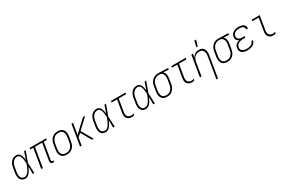

<svg xmlns="http://www.w3.org/2000/svg" viewBox="167 -2336 6165 4139"><g transform="rotate(-30 3250.0 -266.5)"><path d="M170 8Q143 8 118 1Q93 -6 74.5 -22.5Q56 -39 45 -62Q34 -85 29.5 -110Q25 -135 26.5 -162Q28 -189 32 -215L52 -335Q56 -359 63 -383Q70 -407 82 -429Q94 -451 111.5 -470.5Q129 -490 151 -503.5Q173 -517 197.5 -522.5Q222 -528 245 -528Q268 -528 287.5 -519Q307 -510 320.5 -494.5Q334 -479 343 -460Q352 -441 357.5 -420.5Q363 -400 367 -379Q371 -358 373 -336Q389 -382 404.5 -428Q420 -474 436 -520H475Q451 -454 428 -388Q405 -322 380 -257Q384 -193 386 -128.5Q388 -64 391 0H352Q351 -45 350.5 -90.5Q350 -136 350 -181Q340 -160 330 -139.5Q320 -119 308.5 -99Q297 -79 283.5 -60.5Q270 -42 252.5 -26.5Q235 -11 213 -1.5Q191 8 170 8ZM171 -29Q189 -29 206.5 -37.5Q224 -46 239 -59.5Q254 -73 265 -89Q276 -105 285.5 -122Q295 -139 303.5 -156.5Q312 -174 319.5 -191.5Q327 -209 334 -227Q341 -245 347 -263Q346 -281 345 -298.5Q344 -316 342.5 -333Q341 -350 338 -367Q335 -384 331 -400.5Q327 -417 320.5 -433Q314 -449 304 -462Q294 -475 278.5 -483Q263 -491 245 -491Q226 -491 206 -486Q186 -481 169 -469.5Q152 -458 138 -441Q124 -424 115 -406Q106 -388 100 -368.5Q94 -349 91 -329L71 -209Q68 -189 66.5 -168Q65 -147 67.5 -127Q70 -107 77 -88.5Q84 -70 97.5 -56Q111 -42 130.5 -35.5Q150 -29 171 -29Z M884 8H859Q844 8 830 4Q816 0 806.5 -10Q797 -20 794.5 -34.5Q792 -49 794 -64L864 -483H684L604 0H563L643 -483H568L574 -520H986L980 -483H905L835 -64Q834 -57 835 -50Q836 -43 840 -38Q844 -33 851 -31Q858 -29 866 -29H885Z M1199 8Q1171 8 1144 2Q1117 -4 1095.5 -19Q1074 -34 1060.5 -56.5Q1047 -79 1040.5 -105Q1034 -131 1035 -159Q1036 -187 1040 -215L1060 -335Q1064 -361 1072.5 -386Q1081 -411 1095 -433.5Q1109 -456 1129 -475Q1149 -494 1173 -506Q1197 -518 1223 -523Q1249 -528 1274 -528Q1302 -528 1329 -522Q1356 -516 1377.5 -501Q1399 -486 1413 -463.5Q1427 -441 1433 -415Q1439 -389 1438.5 -361Q1438 -333 1433 -305L1413 -185Q1409 -159 1401 -134Q1393 -109 1378.5 -86.5Q1364 -64 1344 -45Q1324 -26 1300 -14Q1276 -2 1250 3Q1224 8 1199 8ZM1200 -29Q1220 -29 1241.5 -33Q1263 -37 1282.5 -47.5Q1302 -58 1318.5 -74Q1335 -90 1346 -109Q1357 -128 1364 -149Q1371 -170 1374 -191L1394 -311Q1398 -333 1398.5 -355Q1399 -377 1395 -398Q1391 -419 1381 -437Q1371 -455 1354.5 -468Q1338 -481 1317.5 -486Q1297 -491 1274 -491Q1254 -491 1232.5 -487Q1211 -483 1191 -472.5Q1171 -462 1155 -446Q1139 -430 1128 -411Q1117 -392 1110 -371Q1103 -350 1099 -329L1079 -209Q1076 -187 1075 -165Q1074 -143 1078 -122Q1082 -101 1092 -83Q1102 -65 1118.5 -52Q1135 -39 1156 -34Q1177 -29 1200 -29Z M1826 0 1677 -258 1600 -186 1569 0H1529L1615 -520H1655L1609 -246L1901 -520H1957L1706 -285L1871 0Z M2170 8Q2143 8 2118 1Q2093 -6 2074.5 -22.5Q2056 -39 2045 -62Q2034 -85 2029.5 -110Q2025 -135 2026.5 -162Q2028 -189 2032 -215L2052 -335Q2056 -359 2063 -383Q2070 -407 2082 -429Q2094 -451 2111.5 -470.5Q2129 -490 2151 -503.5Q2173 -517 2197.5 -522.5Q2222 -528 2245 -528Q2268 -528 2287.5 -519Q2307 -510 2320.5 -494.5Q2334 -479 2343 -460Q2352 -441 2357.5 -420.5Q2363 -400 2367 -379Q2371 -358 2373 -336Q2389 -382 2404.5 -428Q2420 -474 2436 -520H2475Q2451 -454 2428 -388Q2405 -322 2380 -257Q2384 -193 2386 -128.5Q2388 -64 2391 0H2352Q2351 -45 2350.5 -90.5Q2350 -136 2350 -181Q2340 -160 2330 -139.5Q2320 -119 2308.5 -99Q2297 -79 2283.5 -60.5Q2270 -42 2252.5 -26.5Q2235 -11 2213 -1.5Q2191 8 2170 8ZM2171 -29Q2189 -29 2206.5 -37.5Q2224 -46 2239 -59.5Q2254 -73 2265 -89Q2276 -105 2285.5 -122Q2295 -139 2303.5 -156.5Q2312 -174 2319.5 -191.5Q2327 -209 2334 -227Q2341 -245 2347 -263Q2346 -281 2345 -298.5Q2344 -316 2342.5 -333Q2341 -350 2338 -367Q2335 -384 2331 -400.5Q2327 -417 2320.5 -433Q2314 -449 2304 -462Q2294 -475 2278.5 -483Q2263 -491 2245 -491Q2226 -491 2206 -486Q2186 -481 2169 -469.5Q2152 -458 2138 -441Q2124 -424 2115 -406Q2106 -388 2100 -368.5Q2094 -349 2091 -329L2071 -209Q2068 -189 2066.5 -168Q2065 -147 2067.5 -127Q2070 -107 2077 -88.5Q2084 -70 2097.5 -56Q2111 -42 2130.5 -35.5Q2150 -29 2171 -29Z M2825 8Q2801 8 2778 3.5Q2755 -1 2735.5 -12Q2716 -23 2701.5 -40.5Q2687 -58 2680 -79.5Q2673 -101 2673 -125Q2673 -149 2677 -173L2729 -483H2593L2599 -520H2961L2955 -483H2770L2717 -167Q2713 -140 2716.5 -112.5Q2720 -85 2736 -65.5Q2752 -46 2778 -37.5Q2804 -29 2832 -29Q2845 -29 2859 -33Q2873 -37 2885 -45L2879 -8Q2867 0 2852.5 4Q2838 8 2825 8Z M3170 8Q3143 8 3118 1Q3093 -6 3074.5 -22.5Q3056 -39 3045 -62Q3034 -85 3029.5 -110Q3025 -135 3026.5 -162Q3028 -189 3032 -215L3052 -335Q3056 -359 3063 -383Q3070 -407 3082 -429Q3094 -451 3111.5 -470.5Q3129 -490 3151 -503.5Q3173 -517 3197.5 -522.5Q3222 -528 3245 -528Q3268 -528 3287.5 -519Q3307 -510 3320.5 -494.5Q3334 -479 3343 -460Q3352 -441 3357.5 -420.5Q3363 -400 3367 -379Q3371 -358 3373 -336Q3389 -382 3404.5 -428Q3420 -474 3436 -520H3475Q3451 -454 3428 -388Q3405 -322 3380 -257Q3384 -193 3386 -128.5Q3388 -64 3391 0H3352Q3351 -45 3350.5 -90.5Q3350 -136 3350 -181Q3340 -160 3330 -139.5Q3320 -119 3308.5 -99Q3297 -79 3283.5 -60.5Q3270 -42 3252.5 -26.5Q3235 -11 3213 -1.5Q3191 8 3170 8ZM3171 -29Q3189 -29 3206.5 -37.5Q3224 -46 3239 -59.5Q3254 -73 3265 -89Q3276 -105 3285.5 -122Q3295 -139 3303.5 -156.5Q3312 -174 3319.5 -191.5Q3327 -209 3334 -227Q3341 -245 3347 -263Q3346 -281 3345 -298.5Q3344 -316 3342.5 -333Q3341 -350 3338 -367Q3335 -384 3331 -400.5Q3327 -417 3320.5 -433Q3314 -449 3304 -462Q3294 -475 3278.5 -483Q3263 -491 3245 -491Q3226 -491 3206 -486Q3186 -481 3169 -469.5Q3152 -458 3138 -441Q3124 -424 3115 -406Q3106 -388 3100 -368.5Q3094 -349 3091 -329L3071 -209Q3068 -189 3066.5 -168Q3065 -147 3067.5 -127Q3070 -107 3077 -88.5Q3084 -70 3097.5 -56Q3111 -42 3130.5 -35.5Q3150 -29 3171 -29Z M3695 8Q3667 8 3641 1.5Q3615 -5 3594 -20Q3573 -35 3559.5 -57.5Q3546 -80 3540.5 -106Q3535 -132 3535.5 -160Q3536 -188 3540 -215L3560 -335Q3564 -360 3572 -384Q3580 -408 3594 -430.5Q3608 -453 3627 -471.5Q3646 -490 3669 -502.5Q3692 -515 3717 -521.5Q3742 -528 3766 -528H3781L4022 -520L4016 -483L3884 -488Q3901 -472 3912 -450.5Q3923 -429 3927.5 -405Q3932 -381 3930.5 -355.5Q3929 -330 3925 -305L3905 -185Q3901 -160 3893 -135Q3885 -110 3871 -87.5Q3857 -65 3837.5 -46Q3818 -27 3794.5 -14.5Q3771 -2 3745.5 3Q3720 8 3695 8ZM3696 -29Q3716 -29 3737 -33Q3758 -37 3777 -48Q3796 -59 3812 -75Q3828 -91 3839 -110Q3850 -129 3856.5 -149.5Q3863 -170 3866 -191L3886 -311Q3890 -331 3890.5 -351.5Q3891 -372 3888.5 -392Q3886 -412 3878.5 -430Q3871 -448 3857.5 -461.5Q3844 -475 3825.5 -482.5Q3807 -490 3787 -491H3775Q3772 -491 3769.5 -491.5Q3767 -492 3764 -492Q3744 -492 3724 -486Q3704 -480 3685.5 -469Q3667 -458 3651.5 -442Q3636 -426 3625.5 -407.5Q3615 -389 3608.5 -369Q3602 -349 3599 -329L3579 -209Q3576 -188 3575.5 -166Q3575 -144 3578.5 -123Q3582 -102 3591.5 -84Q3601 -66 3616.5 -53Q3632 -40 3653 -34.5Q3674 -29 3696 -29Z M4325 8Q4301 8 4278 3.5Q4255 -1 4235.5 -12Q4216 -23 4201.5 -40.5Q4187 -58 4180 -79.5Q4173 -101 4173 -125Q4173 -149 4177 -173L4229 -483H4093L4099 -520H4461L4455 -483H4270L4217 -167Q4213 -140 4216.5 -112.5Q4220 -85 4236 -65.5Q4252 -46 4278 -37.5Q4304 -29 4332 -29Q4345 -29 4359 -33Q4373 -37 4385 -45L4379 -8Q4367 0 4352.5 4Q4338 8 4325 8Z M4799 215 4886 -311Q4890 -332 4891 -353.5Q4892 -375 4888.5 -396Q4885 -417 4876 -435Q4867 -453 4851.5 -466.5Q4836 -480 4816 -485.5Q4796 -491 4774 -491Q4754 -491 4734 -487Q4714 -483 4695 -472.5Q4676 -462 4660.5 -446Q4645 -430 4634.5 -411.5Q4624 -393 4617.5 -373Q4611 -353 4608 -333L4553 0H4513L4599 -520H4639L4624 -430Q4637 -452 4654 -471.5Q4671 -491 4693 -504Q4715 -517 4739 -522.5Q4763 -528 4787 -528Q4814 -528 4839 -521Q4864 -514 4882.5 -497.5Q4901 -481 4912.5 -458.5Q4924 -436 4928 -410.5Q4932 -385 4931 -358Q4930 -331 4925 -305L4839 215ZM4771 -600 4805 -748H4848L4806 -600Z M5195 8Q5167 8 5141 1.5Q5115 -5 5094 -20Q5073 -35 5059.5 -57.5Q5046 -80 5040.5 -106Q5035 -132 5035.5 -160Q5036 -188 5040 -215L5060 -335Q5064 -360 5072 -384Q5080 -408 5094 -430.5Q5108 -453 5127 -471.5Q5146 -490 5169 -502.5Q5192 -515 5217 -521.5Q5242 -528 5266 -528H5281L5522 -520L5516 -483L5384 -488Q5401 -472 5412 -450.5Q5423 -429 5427.5 -405Q5432 -381 5430.5 -355.5Q5429 -330 5425 -305L5405 -185Q5401 -160 5393 -135Q5385 -110 5371 -87.5Q5357 -65 5337.5 -46Q5318 -27 5294.5 -14.5Q5271 -2 5245.5 3Q5220 8 5195 8ZM5196 -29Q5216 -29 5237 -33Q5258 -37 5277 -48Q5296 -59 5312 -75Q5328 -91 5339 -110Q5350 -129 5356.5 -149.5Q5363 -170 5366 -191L5386 -311Q5390 -331 5390.5 -351.5Q5391 -372 5388.5 -392Q5386 -412 5378.5 -430Q5371 -448 5357.5 -461.5Q5344 -475 5325.5 -482.5Q5307 -490 5287 -491H5275Q5272 -491 5269.5 -491.5Q5267 -492 5264 -492Q5244 -492 5224 -486Q5204 -480 5185.5 -469Q5167 -458 5151.5 -442Q5136 -426 5125.5 -407.5Q5115 -389 5108.5 -369Q5102 -349 5099 -329L5079 -209Q5076 -188 5075.5 -166Q5075 -144 5078.5 -123Q5082 -102 5091.5 -84Q5101 -66 5116.5 -53Q5132 -40 5153 -34.5Q5174 -29 5196 -29Z M5694 8Q5670 8 5646.5 5Q5623 2 5602 -6Q5581 -14 5563.5 -28Q5546 -42 5534.5 -61Q5523 -80 5520.5 -103.5Q5518 -127 5522 -151Q5525 -173 5535.5 -194Q5546 -215 5563.5 -230.5Q5581 -246 5602.5 -256Q5624 -266 5646 -272Q5628 -279 5613 -291Q5598 -303 5588.5 -319.5Q5579 -336 5577 -356Q5575 -376 5578 -397Q5582 -418 5591 -437.5Q5600 -457 5615.5 -473Q5631 -489 5650.5 -500Q5670 -511 5690.5 -517Q5711 -523 5732 -525.5Q5753 -528 5773 -528Q5794 -528 5814 -526Q5834 -524 5853 -518Q5872 -512 5889 -502Q5906 -492 5918 -476.5Q5930 -461 5934.5 -441.5Q5939 -422 5935 -401L5934 -395H5894L5895 -399Q5897 -415 5893.5 -429.5Q5890 -444 5880.5 -455Q5871 -466 5858 -473Q5845 -480 5831 -484Q5817 -488 5801.5 -489.5Q5786 -491 5770 -491Q5754 -491 5738 -489.5Q5722 -488 5706 -483.5Q5690 -479 5674.5 -470.5Q5659 -462 5647 -450Q5635 -438 5627.5 -422.5Q5620 -407 5617 -391Q5615 -375 5617 -359Q5619 -343 5628 -330.5Q5637 -318 5650 -310Q5663 -302 5678 -297Q5693 -292 5709.5 -290.5Q5726 -289 5742 -289H5796L5789 -252H5735Q5717 -252 5699.5 -250.5Q5682 -249 5663.5 -244.5Q5645 -240 5628 -232Q5611 -224 5596.5 -211.5Q5582 -199 5573 -181.5Q5564 -164 5561 -146Q5558 -128 5560.5 -110Q5563 -92 5572.5 -78Q5582 -64 5596 -54Q5610 -44 5626.5 -38.5Q5643 -33 5661.5 -31Q5680 -29 5698 -29Q5715 -29 5731.5 -30.5Q5748 -32 5765 -36Q5782 -40 5798.5 -47Q5815 -54 5829 -65.5Q5843 -77 5853 -92.5Q5863 -108 5865 -125H5905Q5902 -103 5890.5 -82.5Q5879 -62 5862 -46Q5845 -30 5824 -19.5Q5803 -9 5781.5 -2.5Q5760 4 5738 6Q5716 8 5694 8Z M6349 8Q6325 8 6302 3.5Q6279 -1 6260 -12Q6241 -23 6226.5 -40.5Q6212 -58 6205 -79.5Q6198 -101 6198 -125Q6198 -149 6202 -173L6254 -483H6101V-520H6300L6241 -167Q6237 -140 6240.5 -112.5Q6244 -85 6260 -65.5Q6276 -46 6302.5 -37.5Q6329 -29 6356 -29Q6370 -29 6383.5 -33Q6397 -37 6409 -45L6403 -8Q6391 0 6377 4Q6363 8 6349 8Z"/></g></svg>

Font: Iosevka Extralight Oblique
Style: Regular
Weight: 200
Italic angle: -9°
Monospace: yes
Designer: Belleve Invis
Foundry: Belleve Invis
Version: Version 32.5.0; ttfautohint (v1.8.4)